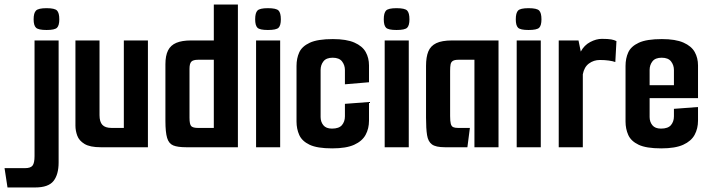

<svg xmlns="http://www.w3.org/2000/svg" viewBox="-57 -648 3125 845"><path d="M-24 177 -37 92H53Q78 92 86.5 80.5Q95 69 95 39V-470H201V67Q201 120 178.5 148.5Q156 177 98 177ZM148 -516Q112 -516 101.5 -526Q91 -536 91 -563Q91 -591 101.5 -601.5Q112 -612 148 -612Q184 -612 194 -601.5Q204 -591 204 -563Q204 -536 194 -526Q184 -516 148 -516Z M386 0Q339 0 315 -14.5Q291 -29 283 -51Q275 -73 275 -95V-470H381V-141Q381 -112 393.5 -98.5Q406 -85 434 -85H488V-470H594V0Z M762 0Q725 0 705.5 -8Q686 -16 678.5 -41Q671 -66 671 -116V-365Q671 -403 682.5 -426Q694 -449 719 -459.5Q744 -470 784 -470H884V-628H990V0ZM884 -85V-385H815Q793 -385 785 -376.5Q777 -368 777 -345V-130Q777 -100 785 -92.5Q793 -85 814 -85Z M1070 0V-470H1176V0ZM1122 -516Q1086 -516 1076 -526Q1066 -536 1066 -563Q1066 -591 1076 -601.5Q1086 -612 1122 -612Q1159 -612 1169 -601.5Q1179 -591 1179 -563Q1179 -536 1169 -526Q1159 -516 1122 -516Z M1405 5Q1339 5 1305.5 -11Q1272 -27 1260 -54Q1248 -81 1248 -113V-358Q1248 -391 1260 -417.5Q1272 -444 1306.5 -460Q1341 -476 1408 -476Q1468 -476 1503 -460.5Q1538 -445 1552.5 -419Q1567 -393 1567 -360V-286L1461 -277V-340Q1461 -361 1448.5 -377.5Q1436 -394 1407 -394Q1379 -394 1366.5 -378Q1354 -362 1354 -340V-133Q1354 -112 1366 -97Q1378 -82 1404 -82Q1435 -82 1448 -97.5Q1461 -113 1461 -136V-191L1567 -199V-117Q1567 -82 1552 -54.5Q1537 -27 1502 -11Q1467 5 1405 5Z M1636 0V-470H1742V0ZM1688 -516Q1652 -516 1642 -526Q1632 -536 1632 -563Q1632 -591 1642 -601.5Q1652 -612 1688 -612Q1725 -612 1735 -601.5Q1745 -591 1745 -563Q1745 -536 1735 -526Q1725 -516 1688 -516Z M1901 0Q1861 0 1844 -12.5Q1827 -25 1822.5 -53.5Q1818 -82 1818 -130V-358Q1818 -397 1828 -421.5Q1838 -446 1863 -458Q1888 -470 1933 -470H2137V0H2031V-385H1961Q1944 -385 1936 -380Q1928 -375 1926 -364.5Q1924 -354 1924 -336V-137Q1924 -114 1927 -103Q1930 -92 1937.5 -88.5Q1945 -85 1959 -85H2011L2000 0Z M2217 0V-470H2323V0ZM2269 -516Q2233 -516 2223 -526Q2213 -536 2213 -563Q2213 -591 2223 -601.5Q2233 -612 2269 -612Q2306 -612 2316 -601.5Q2326 -591 2326 -563Q2326 -536 2316 -526Q2306 -516 2269 -516Z M2402 0V-470H2489L2499 -421Q2514 -449 2540.5 -463Q2567 -477 2592 -477Q2619 -477 2633 -474.5Q2647 -472 2656 -467L2651 -375Q2640 -379 2622.5 -381.5Q2605 -384 2583 -384Q2556 -384 2535 -368.5Q2514 -353 2508 -321V0Z M2853 5Q2787 5 2753.5 -11Q2720 -27 2708 -54Q2696 -81 2696 -113V-358Q2696 -391 2708 -417.5Q2720 -444 2754.5 -460Q2789 -476 2856 -476Q2916 -476 2951 -460.5Q2986 -445 3000.5 -419Q3015 -393 3015 -360V-266L2909 -259V-340Q2909 -361 2896.5 -377.5Q2884 -394 2855 -394Q2827 -394 2814.5 -378Q2802 -362 2802 -340V-133Q2802 -112 2814 -97Q2826 -82 2852 -82Q2883 -82 2896 -97.5Q2909 -113 2909 -136V-169L3015 -177V-117Q3015 -82 3000 -54.5Q2985 -27 2950 -11Q2915 5 2853 5ZM2708 -216V-273H3015V-216Z"/></svg>

Font: Smooch Sans Thin
Style: Bold
Weight: 700
Version: Version 1.010